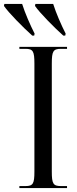

<svg xmlns="http://www.w3.org/2000/svg" viewBox="-74 -951 391 971"><path d="M89 -771H99L101 -781C79 -824 52 -886 38 -931H-52L-54 -921C-30 -886 43 -812 89 -771ZM246 -771H256L258 -781C236 -824 209 -886 195 -931H105L103 -921C127 -886 200 -812 246 -771ZM24 0H265V-10H234C195 -10 188 -22 188 -83V-629C188 -692 195 -704 234 -704H265V-714H24V-704H55C93 -704 100 -692 100 -629V-83C100 -22 93 -10 55 -10H24Z"/></svg>

Font: Noto Serif Display ExtraCondensed
Style: Regular
Weight: 400
Width: 2
Designer: Monotype Design Team
Foundry: Monotype Imaging Inc.
Version: Version 2.009